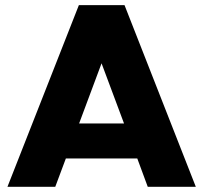

<svg xmlns="http://www.w3.org/2000/svg" viewBox="-20 -723 787 743"><path d="M8.8 0 285.2 -703.1H461.9L737.8 0H551.8L511.2 -109.9H234.9L193.8 0ZM286.1 -245.1H460L373 -478Z"/></svg>

Font: LT Superior Black
Style: Regular
Weight: 900
Designer: Daniel Lyons
Foundry: LyonsType
Version: Version 2.005